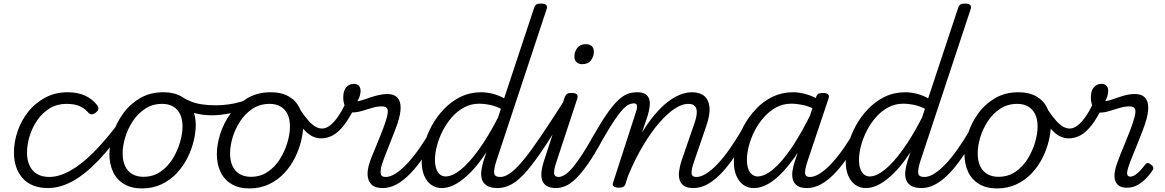

<svg xmlns="http://www.w3.org/2000/svg" viewBox="-20 -1035 6517 1074"><path d="M250 17Q156 17 107 -38Q58 -93 58 -182Q58 -241 78.5 -301Q99 -361 138 -410Q177 -459 233 -489Q289 -519 359 -519Q416 -519 457 -499.5Q498 -480 523 -447Q533 -434 530 -424Q527 -414 516 -405Q504 -396 493.5 -395.5Q483 -395 473 -406Q454 -428 426 -441Q398 -454 351 -454Q299 -454 258 -429Q217 -404 188.5 -362.5Q160 -321 145.5 -273Q131 -225 131 -179Q131 -142 144.5 -111Q158 -80 186 -62.5Q214 -45 258 -45Q270 -45 275 -36Q280 -27 278.5 -14.5Q277 -2 269.5 7.5Q262 17 250 17Z M247 17Q238 17 234 7.5Q230 -2 231 -14.5Q232 -27 237.5 -36Q243 -45 253 -45Q310 -45 373 -80Q436 -115 505.5 -185Q575 -255 653 -360Q659 -368 669.5 -364.5Q680 -361 686.5 -353Q693 -345 687 -337Q608 -219 533.5 -140.5Q459 -62 388 -22.5Q317 17 247 17Z M774 19Q715 19 674 -5.5Q633 -30 612.5 -73.5Q592 -117 592 -172Q592 -226 611 -286Q630 -346 668 -399Q706 -452 762.5 -485.5Q819 -519 894 -519Q953 -519 993.5 -496Q1034 -473 1054.5 -431.5Q1075 -390 1075 -335Q1075 -295 1063.5 -247Q1052 -199 1028.5 -152Q1005 -105 969 -66.5Q933 -28 884 -4.5Q835 19 774 19ZM782 -46Q836 -46 877 -74Q918 -102 945 -145.5Q972 -189 986.5 -237.5Q1001 -286 1001 -327Q1001 -368 987.5 -396Q974 -424 948.5 -439Q923 -454 887 -454Q833 -454 791.5 -426.5Q750 -399 722 -356Q694 -313 680 -265.5Q666 -218 666 -177Q666 -136 679.5 -106.5Q693 -77 719.5 -61.5Q746 -46 782 -46Z M1167 -390Q1109 -390 1061.5 -404.5Q1014 -419 967 -447Q956 -455 954.5 -465.5Q953 -476 960 -485Q967 -494 976.5 -497Q986 -500 996 -494Q1021 -478 1049 -467Q1077 -456 1111 -451Q1145 -446 1187 -446Q1218 -446 1254.5 -450.5Q1291 -455 1328.5 -466Q1366 -477 1396 -493Q1408 -500 1415 -492Q1422 -484 1421.5 -471.5Q1421 -459 1409 -453Q1340 -416 1276 -403Q1212 -390 1167 -390Z M1375 19Q1316 19 1275 -5.5Q1234 -30 1213.5 -73.5Q1193 -117 1193 -172Q1193 -226 1212 -286Q1231 -346 1269 -399Q1307 -452 1363.5 -485.5Q1420 -519 1495 -519Q1554 -519 1594.5 -496Q1635 -473 1655.5 -431.5Q1676 -390 1676 -335Q1676 -295 1664.5 -247Q1653 -199 1629.5 -152Q1606 -105 1570 -66.5Q1534 -28 1485 -4.5Q1436 19 1375 19ZM1383 -46Q1437 -46 1478 -74Q1519 -102 1546 -145.5Q1573 -189 1587.5 -237.5Q1602 -286 1602 -327Q1602 -368 1588.5 -396Q1575 -424 1549.5 -439Q1524 -454 1488 -454Q1434 -454 1392.5 -426.5Q1351 -399 1323 -356Q1295 -313 1281 -265.5Q1267 -218 1267 -177Q1267 -136 1280.5 -106.5Q1294 -77 1320.5 -61.5Q1347 -46 1383 -46Z M1776 -261Q1749 -261 1723.5 -274.5Q1698 -288 1672 -319.5Q1646 -351 1616 -405Q1607 -420 1614.5 -428.5Q1622 -437 1636 -436.5Q1650 -436 1656 -426Q1684 -384 1705.5 -360Q1727 -336 1745.5 -326Q1764 -316 1782 -316Q1802 -316 1823 -331Q1844 -346 1867 -377.5Q1890 -409 1913 -458Q1919 -469 1930 -472.5Q1941 -476 1951.5 -472.5Q1962 -469 1967.5 -460.5Q1973 -452 1967 -440Q1934 -372 1902.5 -332.5Q1871 -293 1840 -277Q1809 -261 1776 -261Z M2122 17Q2085 17 2066 3.5Q2047 -10 2040.5 -32Q2034 -54 2037 -79Q2040 -104 2048 -127Q2053 -143 2065 -172Q2077 -201 2091.5 -236Q2106 -271 2120 -307.5Q2134 -344 2143 -375Q2153 -411 2147 -425.5Q2141 -440 2116 -440Q2090 -440 2061.5 -431.5Q2033 -423 2004.5 -414.5Q1976 -406 1950 -406Q1935 -406 1924 -417.5Q1913 -429 1906.5 -448.5Q1900 -468 1900 -492Q1900 -512 1906.5 -529Q1913 -546 1927 -556Q1941 -566 1961 -566Q1977 -566 1987 -555.5Q1997 -545 1997 -527Q1997 -516 1993.5 -501.5Q1990 -487 1979 -469Q1992 -470 2010.5 -476Q2029 -482 2052 -490Q2075 -498 2099.5 -503.5Q2124 -509 2147 -509Q2179 -509 2197.5 -494Q2216 -479 2220 -449Q2224 -419 2212 -372Q2204 -343 2190 -306.5Q2176 -270 2161 -233Q2146 -196 2134 -165Q2122 -134 2117 -118Q2107 -84 2109.5 -64.5Q2112 -45 2138 -45Q2150 -45 2155 -35.5Q2160 -26 2158 -14Q2156 -2 2147 7.5Q2138 17 2122 17Z M2121 17Q2109 17 2103 7.5Q2097 -2 2098.5 -14Q2100 -26 2109.5 -35.5Q2119 -45 2137 -45Q2163 -45 2193.5 -64.5Q2224 -84 2257 -119Q2290 -154 2324 -202.5Q2358 -251 2392 -309Q2399 -320 2410 -318.5Q2421 -317 2428.5 -308Q2436 -299 2430 -288Q2390 -216 2351 -159Q2312 -102 2274 -63Q2236 -24 2198 -3.5Q2160 17 2121 17Z M2452 17Q2418 17 2392.5 -1Q2367 -19 2353 -52Q2339 -85 2339 -130Q2339 -176 2353.5 -229Q2368 -282 2396 -333Q2424 -384 2464.5 -426Q2505 -468 2557 -493.5Q2609 -519 2672 -519Q2702 -519 2736 -510.5Q2770 -502 2800 -485L2967 -989Q2972 -1005 2980 -1010Q2988 -1015 3005 -1015Q3029 -1015 3036 -1006.5Q3043 -998 3037 -982L2756 -133Q2741 -84 2744.5 -64.5Q2748 -45 2779 -45Q2788 -45 2792 -35.5Q2796 -26 2794.5 -14Q2793 -2 2785.5 7.5Q2778 17 2764 17Q2725 17 2704 4Q2683 -9 2676 -31Q2669 -53 2672.5 -79.5Q2676 -106 2684 -132L2701 -184Q2656 -115 2612.5 -71Q2569 -27 2529 -5Q2489 17 2452 17ZM2473 -48Q2510 -48 2557 -85.5Q2604 -123 2657.5 -197Q2711 -271 2766 -378L2782 -427Q2745 -444 2715.5 -449.5Q2686 -455 2661 -455Q2615 -455 2576 -434Q2537 -413 2507 -378.5Q2477 -344 2456 -302.5Q2435 -261 2424 -219Q2413 -177 2413 -141Q2413 -113 2420 -92Q2427 -71 2440.5 -59.5Q2454 -48 2473 -48Z M2763 17Q2751 17 2745 7.5Q2739 -2 2740.5 -14Q2742 -26 2751.5 -35.5Q2761 -45 2779 -45Q2805 -45 2837 -68.5Q2869 -92 2911 -143.5Q2953 -195 3010 -279.5Q3067 -364 3144 -485Q3151 -498 3163 -496Q3175 -494 3182.5 -485Q3190 -476 3183 -464Q3098 -322 3036.5 -228.5Q2975 -135 2929 -81Q2883 -27 2843.5 -5Q2804 17 2763 17Z M3091 17Q3056 17 3036.5 4Q3017 -9 3011.5 -30.5Q3006 -52 3009.5 -78.5Q3013 -105 3022 -132L3138 -489Q3144 -505 3152 -510Q3160 -515 3176 -515Q3200 -515 3207 -507Q3214 -499 3209 -483L3094 -134Q3077 -84 3079.5 -64.5Q3082 -45 3107 -45Q3120 -45 3125.5 -35.5Q3131 -26 3129.5 -14Q3128 -2 3118.5 7.5Q3109 17 3091 17ZM3237 -676Q3218 -676 3205.5 -687Q3193 -698 3193 -720Q3193 -745 3209 -766.5Q3225 -788 3257 -788Q3277 -788 3289.5 -777.5Q3302 -767 3302 -745Q3302 -720 3286 -698Q3270 -676 3237 -676Z M3090 17Q3076 17 3071.5 7.5Q3067 -2 3070.5 -14Q3074 -26 3083 -35.5Q3092 -45 3104 -45Q3122 -45 3143 -59.5Q3164 -74 3187 -102Q3210 -130 3237 -171.5Q3264 -213 3294 -267Q3341 -350 3376.5 -400.5Q3412 -451 3440 -476.5Q3468 -502 3493 -510.5Q3518 -519 3545 -519Q3555 -519 3557.5 -509.5Q3560 -500 3556.5 -488Q3553 -476 3545 -466.5Q3537 -457 3526 -457Q3514 -457 3499.5 -451Q3485 -445 3465.5 -425Q3446 -405 3418.5 -364.5Q3391 -324 3352 -256Q3306 -171 3268.5 -117.5Q3231 -64 3200 -34.5Q3169 -5 3142 6Q3115 17 3090 17Z M3860 17Q3824 17 3805.5 4Q3787 -9 3781 -31Q3775 -53 3779 -79.5Q3783 -106 3791 -132L3864 -344Q3876 -378 3877.5 -402.5Q3879 -427 3868 -440.5Q3857 -454 3829 -454Q3796 -454 3755.5 -428Q3715 -402 3670.5 -351.5Q3626 -301 3580.5 -226Q3535 -151 3493 -51L3479 -7Q3476 4 3467.5 9.5Q3459 15 3440 15Q3426 15 3415 9Q3404 3 3409 -12L3539 -414Q3546 -435 3543 -446Q3540 -457 3525 -457Q3514 -457 3509.5 -466.5Q3505 -476 3507.5 -488Q3510 -500 3519.5 -509.5Q3529 -519 3544 -519Q3575 -519 3591 -508Q3607 -497 3612 -478Q3617 -459 3613.5 -435.5Q3610 -412 3603 -388L3571 -293Q3607 -352 3643 -394.5Q3679 -437 3714.5 -464.5Q3750 -492 3784.5 -505.5Q3819 -519 3851 -519Q3894 -519 3919 -498.5Q3944 -478 3948.5 -436.5Q3953 -395 3931 -331L3863 -133Q3846 -84 3848.5 -64.5Q3851 -45 3876 -45Q3888 -45 3893.5 -35.5Q3899 -26 3897.5 -14Q3896 -2 3886.5 7.5Q3877 17 3860 17Z M3859 17Q3847 17 3841 7.5Q3835 -2 3836.5 -14Q3838 -26 3847.5 -35.5Q3857 -45 3875 -45Q3901 -45 3931.5 -64.5Q3962 -84 3995 -119Q4028 -154 4062 -202.5Q4096 -251 4130 -309Q4137 -320 4148 -318.5Q4159 -317 4166.5 -308Q4174 -299 4168 -288Q4128 -216 4089 -159Q4050 -102 4012 -63Q3974 -24 3936 -3.5Q3898 17 3859 17Z M4197 17Q4163 17 4138 -1Q4113 -19 4099 -52Q4085 -85 4085 -130Q4085 -176 4099 -228.5Q4113 -281 4141 -332Q4169 -383 4209 -425.5Q4249 -468 4301.5 -493.5Q4354 -519 4417 -519Q4454 -519 4496 -506Q4538 -493 4571 -470L4556 -414Q4509 -440 4473 -447.5Q4437 -455 4406 -455Q4360 -455 4321.5 -434Q4283 -413 4252.5 -378.5Q4222 -344 4201 -302.5Q4180 -261 4169 -219Q4158 -177 4158 -141Q4158 -113 4165 -92Q4172 -71 4186 -59.5Q4200 -48 4218 -48Q4257 -48 4306 -89Q4355 -130 4410 -211.5Q4465 -293 4522 -411L4550 -374Q4486 -240 4424 -153.5Q4362 -67 4305.5 -25Q4249 17 4197 17ZM4494 17Q4459 17 4440 4Q4421 -9 4415 -31Q4409 -53 4413 -79.5Q4417 -106 4426 -132L4544 -489Q4549 -505 4557.5 -510Q4566 -515 4582 -515Q4606 -515 4613 -506.5Q4620 -498 4614 -482L4497 -133Q4481 -84 4483.5 -64.5Q4486 -45 4510 -45Q4522 -45 4527.5 -35.5Q4533 -26 4531.5 -14Q4530 -2 4521 7.5Q4512 17 4494 17Z M4494 17Q4482 17 4476 7.5Q4470 -2 4471.5 -14Q4473 -26 4482.5 -35.5Q4492 -45 4510 -45Q4536 -45 4566.5 -64.5Q4597 -84 4630 -119Q4663 -154 4697 -202.5Q4731 -251 4765 -309Q4772 -320 4783 -318.5Q4794 -317 4801.5 -308Q4809 -299 4803 -288Q4763 -216 4724 -159Q4685 -102 4647 -63Q4609 -24 4571 -3.5Q4533 17 4494 17Z M4824 17Q4790 17 4764.5 -1Q4739 -19 4725 -52Q4711 -85 4711 -130Q4711 -176 4725.5 -229Q4740 -282 4768 -333Q4796 -384 4836.5 -426Q4877 -468 4929 -493.5Q4981 -519 5044 -519Q5074 -519 5108 -510.5Q5142 -502 5172 -485L5339 -989Q5344 -1005 5352 -1010Q5360 -1015 5377 -1015Q5401 -1015 5408 -1006.5Q5415 -998 5409 -982L5128 -133Q5113 -84 5116.5 -64.5Q5120 -45 5151 -45Q5160 -45 5164 -35.5Q5168 -26 5166.5 -14Q5165 -2 5157.5 7.5Q5150 17 5136 17Q5097 17 5076 4Q5055 -9 5048 -31Q5041 -53 5044.5 -79.5Q5048 -106 5056 -132L5073 -184Q5028 -115 4984.5 -71Q4941 -27 4901 -5Q4861 17 4824 17ZM4845 -48Q4882 -48 4929 -85.5Q4976 -123 5029.5 -197Q5083 -271 5138 -378L5154 -427Q5117 -444 5087.5 -449.5Q5058 -455 5033 -455Q4987 -455 4948 -434Q4909 -413 4879 -378.5Q4849 -344 4828 -302.5Q4807 -261 4796 -219Q4785 -177 4785 -141Q4785 -113 4792 -92Q4799 -71 4812.5 -59.5Q4826 -48 4845 -48Z M5135 17Q5123 17 5117 7.5Q5111 -2 5112.5 -14Q5114 -26 5123.5 -35.5Q5133 -45 5151 -45Q5177 -45 5207.5 -64.5Q5238 -84 5271 -119Q5304 -154 5338 -202.5Q5372 -251 5406 -309Q5413 -320 5424 -318.5Q5435 -317 5442.5 -308Q5450 -299 5444 -288Q5404 -216 5365 -159Q5326 -102 5288 -63Q5250 -24 5212 -3.5Q5174 17 5135 17Z M5557 19Q5498 19 5457 -5.5Q5416 -30 5395.5 -73.5Q5375 -117 5375 -172Q5375 -226 5394 -286Q5413 -346 5451 -399Q5489 -452 5545.5 -485.5Q5602 -519 5677 -519Q5736 -519 5776.5 -496Q5817 -473 5837.5 -431.5Q5858 -390 5858 -335Q5858 -295 5846.5 -247Q5835 -199 5811.5 -152Q5788 -105 5752 -66.5Q5716 -28 5667 -4.5Q5618 19 5557 19ZM5565 -46Q5619 -46 5660 -74Q5701 -102 5728 -145.5Q5755 -189 5769.5 -237.5Q5784 -286 5784 -327Q5784 -368 5770.5 -396Q5757 -424 5731.5 -439Q5706 -454 5670 -454Q5616 -454 5574.5 -426.5Q5533 -399 5505 -356Q5477 -313 5463 -265.5Q5449 -218 5449 -177Q5449 -136 5462.5 -106.5Q5476 -77 5502.5 -61.5Q5529 -46 5565 -46Z M5958 -261Q5931 -261 5905.5 -274.5Q5880 -288 5854 -319.5Q5828 -351 5798 -405Q5789 -420 5796.5 -428.5Q5804 -437 5818 -436.5Q5832 -436 5838 -426Q5866 -384 5887.5 -360Q5909 -336 5927.5 -326Q5946 -316 5964 -316Q5984 -316 6005 -331Q6026 -346 6049 -377.5Q6072 -409 6095 -458Q6101 -469 6112 -472.5Q6123 -476 6133.5 -472.5Q6144 -469 6149.5 -460.5Q6155 -452 6149 -440Q6116 -372 6084.5 -332.5Q6053 -293 6022 -277Q5991 -261 5958 -261Z M6284 15Q6254 15 6238 3Q6222 -9 6217 -28Q6212 -47 6215.5 -70.5Q6219 -94 6227 -117Q6234 -138 6246.5 -169Q6259 -200 6274 -236Q6289 -272 6302.5 -308Q6316 -344 6325 -375Q6335 -411 6329 -425.5Q6323 -440 6298 -440Q6273 -440 6244 -431.5Q6215 -423 6186 -414Q6157 -405 6130 -405Q6116 -405 6105.5 -417Q6095 -429 6088.5 -448.5Q6082 -468 6082 -492Q6082 -512 6088.5 -529Q6095 -546 6109 -556Q6123 -566 6143 -566Q6159 -566 6169 -555.5Q6179 -545 6179 -527Q6179 -516 6175.5 -501.5Q6172 -487 6163 -469Q6180 -471 6206.5 -480.5Q6233 -490 6265 -499.5Q6297 -509 6329 -509Q6361 -509 6379.5 -494Q6398 -479 6402 -449Q6406 -419 6394 -372Q6387 -345 6373 -308Q6359 -271 6343.5 -232.5Q6328 -194 6314 -160Q6300 -126 6293 -104Q6282 -71 6285.5 -59Q6289 -47 6302 -47Q6316 -47 6330 -56.5Q6344 -66 6358 -81Q6372 -96 6385 -113Q6392 -122 6398.5 -123Q6405 -124 6415 -117Q6428 -108 6430.5 -100Q6433 -92 6428 -84Q6418 -67 6397 -43.5Q6376 -20 6347.5 -2.5Q6319 15 6284 15Z"/></svg>

Font: Playwrite US Trad Light
Style: Regular
Weight: 300
Designer: Veronika Burian, José Scaglione
Foundry: TypeTogether
Version: Version 1.003